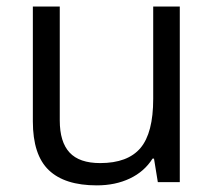

<svg xmlns="http://www.w3.org/2000/svg" viewBox="-20 -555 654 585"><path d="M162.1 -535.2V-188Q162.1 -122.6 191.9 -90.3Q221.7 -58.1 285.2 -58.1Q369.1 -58.1 408 -104Q446.8 -149.9 446.8 -253.9V-535.2H527.8V0H460.9L449.2 -71.8H444.8Q419.9 -32.2 375.7 -11.2Q331.5 9.8 274.9 9.8Q177.2 9.8 128.7 -36.6Q80.1 -83 80.1 -185.1V-535.2Z"/></svg>

Font: Open Sans ACDW
Style: acdw
Weight: 400
Foundry: Ascender Corporation
Version: Version 1.10